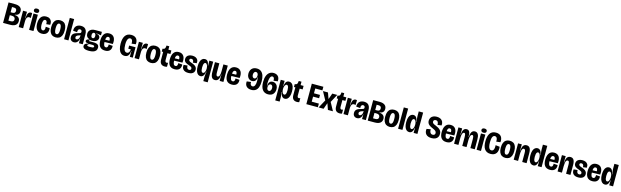

<svg xmlns="http://www.w3.org/2000/svg" viewBox="201 -3264 19310 5974"><g transform="rotate(15 9856.0 -277.0)"><path d="M33.3 0V-660H246.5Q296.8 -660 337.3 -649Q377.8 -638 406.8 -616.6Q435.7 -595.2 451 -563.1Q466.3 -531 466.3 -488.2Q466.3 -446 450.9 -414.7Q435.5 -383.3 403.8 -365.1Q372 -346.8 323.3 -341.2V-332.3Q408 -326.8 450.1 -286.1Q492.2 -245.3 492.2 -174.7Q492.2 -116.8 465.2 -78.2Q438.3 -39.7 387.9 -19.8Q337.5 0 265.5 0ZM174.5 -112.2H255.2Q302.5 -112.2 326.7 -133Q350.8 -153.8 350.8 -194Q350.8 -239.3 322.1 -262.7Q293.3 -286 239.3 -286H174.5ZM174.5 -380.5H233.2Q280.3 -380.5 303.8 -401.8Q327.2 -423.2 327.2 -466Q327.2 -507.5 305 -528.2Q282.8 -548.8 237.2 -548.8H174.5Z M537 0V-282L536.5 -526.5H662.8L659.3 -317.2H667.7Q671.5 -399.2 687.8 -446.8Q704 -494.5 730.2 -514.1Q756.3 -533.7 789 -533.7Q799.3 -533.7 809.8 -531.4Q820.3 -529.2 831.8 -523.7L825.3 -367.2Q812.5 -374.3 799.2 -377.2Q786 -380.2 774.2 -380.2Q742.8 -380.2 721.5 -362.2Q700.2 -344.2 689.5 -307.2Q678.8 -270.3 678.8 -213.7V0Z M871.8 0V-526.5H1012.8V0ZM941.3 -568.8Q901.6 -568.8 879.5 -586.2Q857.3 -603.7 857.3 -635.5Q857.3 -668.3 879.6 -685.5Q901.8 -702.8 941.3 -702.8Q982.9 -702.8 1004.6 -685.6Q1026.3 -668.3 1026.3 -635.4Q1026.3 -603.3 1004.6 -586.1Q982.8 -568.8 941.3 -568.8Z M1284.2 12.7Q1223.7 12.7 1181.1 -8Q1138.5 -28.7 1111.8 -65.5Q1085 -102.3 1073.2 -151.6Q1061.3 -200.8 1061.3 -257.8Q1061.3 -315.8 1073.2 -366.4Q1085 -417 1111.2 -456.2Q1137.3 -495.3 1179.4 -517.3Q1221.5 -539.3 1282 -539.3Q1353.3 -539.3 1396.9 -508.9Q1440.5 -478.5 1457.8 -429.3Q1475.2 -380.2 1465.3 -322L1339.5 -309.5Q1343.3 -346 1336.9 -372.7Q1330.5 -399.3 1316 -414Q1301.5 -428.7 1278.8 -428.7Q1260.8 -428.7 1246.4 -418.2Q1232 -407.8 1222.6 -387.7Q1213.2 -367.5 1208.2 -338.2Q1203.3 -309 1203.3 -269.3Q1203.3 -210.8 1212.6 -171.9Q1221.8 -133 1240.2 -113.8Q1258.5 -94.5 1285.2 -94.5Q1313.7 -94.5 1328.4 -115.1Q1343.2 -135.7 1347.4 -166.2Q1351.7 -196.8 1347.7 -227.8L1476 -217.3Q1483.3 -173.8 1476.3 -132.5Q1469.3 -91.2 1446.2 -58.3Q1423.2 -25.5 1383.1 -6.4Q1343 12.7 1284.2 12.7Z M1729 12.7Q1660.7 12.7 1612.2 -18.6Q1563.8 -49.8 1538.5 -110.7Q1513.2 -171.5 1513.2 -262.3Q1513.2 -358 1540.2 -419.3Q1567.2 -480.7 1615.8 -510Q1664.5 -539.3 1731.2 -539.3Q1801.3 -539.3 1849.7 -509.7Q1898 -480 1922.8 -419.5Q1947.7 -359 1947.7 -263.7Q1947.7 -168 1921.2 -106.8Q1894.8 -45.5 1845.8 -16.4Q1796.7 12.7 1729 12.7ZM1731.5 -92.2Q1756.3 -92.2 1772.4 -109.9Q1788.5 -127.7 1796.7 -164Q1804.8 -200.3 1804.8 -256.2Q1804.8 -316.3 1796.2 -355.2Q1787.7 -394 1771.2 -412.6Q1754.7 -431.2 1728.8 -431.2Q1704.8 -431.2 1688.7 -413Q1672.5 -394.8 1664.2 -357Q1656 -319.2 1656 -259.8Q1656 -173.8 1675.1 -133Q1694.2 -92.2 1731.5 -92.2Z M1998.8 0V-687.5H2139V0Z M2316 12.7Q2280.5 12.7 2250.6 -1.9Q2220.7 -16.5 2202.8 -46.5Q2184.8 -76.5 2184.8 -122.2Q2184.8 -167.8 2201.5 -197.3Q2218.2 -226.8 2245.6 -245.8Q2273 -264.7 2305.5 -275.6Q2338 -286.5 2368 -295Q2408 -305 2427.8 -313.1Q2447.5 -321.2 2454.8 -332.2Q2462 -343.2 2462 -360.5Q2462 -393.2 2445.2 -410.1Q2428.3 -427 2400.7 -427Q2381.2 -427 2364.9 -416.2Q2348.7 -405.3 2339.8 -381Q2330.8 -356.7 2333.5 -316.3L2201.8 -328.8Q2199.5 -385 2214.8 -425.3Q2230.2 -465.7 2258.7 -490.7Q2287.2 -515.7 2325.2 -527.5Q2363.2 -539.3 2405.8 -539.3Q2470.5 -539.3 2513.4 -514.1Q2556.3 -488.8 2578.3 -439Q2600.3 -389.2 2600.3 -314.2V-204.5Q2600.5 -170.2 2600.6 -136.2Q2600.7 -102.3 2600.8 -68.4Q2600.8 -34.5 2600.8 0H2477Q2477.8 -37.3 2478.5 -74.8Q2479.2 -112.3 2479.8 -151.3H2472.7Q2467.8 -102.3 2446.8 -65Q2425.8 -27.7 2392.7 -7.5Q2359.5 12.7 2316 12.7ZM2373.7 -96.8Q2390 -96.8 2405.4 -105.6Q2420.8 -114.3 2433.2 -130.6Q2445.5 -146.8 2453.2 -169.7Q2461 -192.5 2461.2 -221V-265.2L2486.2 -275.2Q2477.7 -262.7 2462.1 -253.8Q2446.5 -245 2428.3 -239.1Q2410.2 -233.2 2391.9 -227Q2373.7 -220.8 2358.6 -211.6Q2343.5 -202.3 2334 -188.5Q2324.5 -174.7 2324.5 -151.8Q2324.5 -123.7 2339.1 -110.2Q2353.7 -96.8 2373.7 -96.8Z M2834.5 149Q2763.3 149 2719.9 135.9Q2676.5 122.8 2656.9 98.8Q2637.3 74.8 2637.3 43Q2637.3 -0.8 2669.8 -26.4Q2702.2 -52 2761.7 -60V-67.5Q2717.3 -69 2689.8 -82.3Q2662.2 -95.7 2662.2 -125Q2662.2 -152.2 2687 -171.4Q2711.8 -190.7 2764.5 -195.5V-203.8Q2710.8 -215.8 2680.1 -254.8Q2649.3 -293.8 2649.3 -353Q2649.3 -404.7 2673.7 -443.4Q2698 -482.2 2743.9 -504.3Q2789.8 -526.5 2853.8 -526.5H3076.2V-415L2921.8 -438.5V-430.3Q2988.8 -418.3 3017 -390.3Q3045.2 -362.3 3045.2 -322Q3045.2 -284.8 3024 -252.3Q3002.8 -219.8 2960.6 -200.2Q2918.3 -180.5 2855.8 -180.5Q2841 -180.5 2824.5 -182Q2808 -183.5 2795.2 -187.2Q2777.2 -179 2767.4 -171.1Q2757.7 -163.2 2757.7 -156.5Q2757.7 -151.5 2762.6 -148.8Q2767.5 -146 2776.3 -145Q2785.2 -144 2796.3 -144H2909.5Q2929.7 -144 2959.7 -141.5Q2989.7 -139 3019.3 -127.7Q3049 -116.3 3068.4 -89.8Q3087.8 -63.2 3087.8 -15Q3087.8 40.8 3057.9 77.4Q3028 114 2971.7 131.5Q2915.3 149 2834.5 149ZM2836.5 24Q2888.3 24 2915.2 18.8Q2942 13.7 2951.9 3.8Q2961.8 -6 2961.8 -18.3Q2961.8 -33.7 2953.8 -41.8Q2945.7 -50 2933.6 -54Q2921.5 -58 2908.5 -58.7Q2895.5 -59.3 2886.5 -59.3H2802Q2768.5 -46.5 2756 -35.2Q2743.5 -23.8 2743.5 -10.7Q2743.5 4.8 2756.5 11.8Q2769.5 18.8 2790.4 21.4Q2811.3 24 2836.5 24ZM2850.3 -262.7Q2879.2 -262.7 2894.2 -285Q2909.2 -307.3 2909.2 -346.7Q2909.2 -386.5 2893.9 -410.7Q2878.7 -434.8 2850 -434.8Q2821.8 -434.8 2806.1 -411Q2790.3 -387.2 2790.3 -348.2Q2790.3 -321.5 2797.3 -302.5Q2804.3 -283.5 2818.1 -273.1Q2831.8 -262.7 2850.3 -262.7Z M3318.3 12.7Q3255.3 12.7 3213.2 -7.1Q3171 -26.8 3145.2 -62.2Q3119.3 -97.5 3107.8 -145.9Q3096.2 -194.3 3096.2 -251.8Q3096.2 -309.3 3107.3 -360.9Q3118.5 -412.5 3143.6 -452.7Q3168.7 -492.8 3209.7 -516.1Q3250.7 -539.3 3311.2 -539.3Q3369.3 -539.3 3409.4 -518.2Q3449.5 -497.2 3473.4 -458.2Q3497.3 -419.3 3504.3 -366.1Q3511.3 -312.8 3502.5 -249.5L3187.3 -242V-316.3L3390.8 -321.3L3373.3 -273.8Q3377.8 -324.8 3373.1 -359Q3368.3 -393.2 3353.3 -410.5Q3338.3 -427.8 3311.2 -427.8Q3282.7 -427.8 3265.8 -407.5Q3249 -387.2 3241.9 -350.9Q3234.8 -314.7 3234.8 -266Q3234.8 -174.3 3255.4 -134Q3276 -93.7 3318.5 -93.7Q3338.8 -93.7 3351.9 -102.5Q3365 -111.3 3371.9 -126.2Q3378.8 -141.2 3381.2 -160.8Q3383.5 -180.5 3382.2 -202L3511.3 -192.7Q3515.8 -156.2 3508.8 -119.8Q3501.7 -83.5 3479.8 -53.4Q3458 -23.3 3418.3 -5.3Q3378.7 12.7 3318.3 12.7Z M3949 12.7Q3875.3 12.7 3827.8 -30.1Q3780.2 -72.8 3756.4 -149.1Q3732.7 -225.3 3732.7 -326.2Q3732.7 -402 3746.3 -465.2Q3760 -528.5 3790.4 -575.3Q3820.8 -622.2 3869.5 -647.5Q3918.2 -672.8 3988.3 -672.8Q4048.5 -672.8 4090.9 -653.8Q4133.3 -634.8 4158.2 -600.6Q4183 -566.3 4192.1 -521.5Q4201.2 -476.7 4194.7 -426.7L4061.8 -410.7Q4065.5 -458 4057.3 -491Q4049.2 -524 4030.1 -541.8Q4011 -559.5 3982.2 -559.5Q3949.3 -559.5 3926 -534.2Q3902.7 -508.8 3890.5 -460.2Q3878.3 -411.5 3878.3 -341.7Q3878.3 -278.7 3885.7 -232.7Q3893 -186.7 3907.7 -157.6Q3922.3 -128.5 3943.5 -114.5Q3964.7 -100.5 3990.5 -100.5Q4020.2 -100.5 4040.8 -117.2Q4061.3 -134 4072.8 -163.7Q4084.3 -193.3 4085.7 -232.7H4004.7V-334.3H4211.2V-221.8L4211.5 0H4116L4118 -187H4108.7Q4106.5 -128 4089.6 -82.8Q4072.7 -37.5 4038.3 -12.4Q4004 12.7 3949 12.7Z M4269 0V-282L4268.5 -526.5H4394.8L4391.3 -317.2H4399.7Q4403.5 -399.2 4419.8 -446.8Q4436 -494.5 4462.2 -514.1Q4488.3 -533.7 4521 -533.7Q4531.3 -533.7 4541.8 -531.4Q4552.3 -529.2 4563.8 -523.7L4557.3 -367.2Q4544.5 -374.3 4531.2 -377.2Q4518 -380.2 4506.2 -380.2Q4474.8 -380.2 4453.5 -362.2Q4432.2 -344.2 4421.5 -307.2Q4410.8 -270.3 4410.8 -213.7V0Z M4795 12.7Q4726.7 12.7 4678.2 -18.6Q4629.8 -49.8 4604.5 -110.7Q4579.2 -171.5 4579.2 -262.3Q4579.2 -358 4606.2 -419.3Q4633.2 -480.7 4681.8 -510Q4730.5 -539.3 4797.2 -539.3Q4867.3 -539.3 4915.7 -509.7Q4964 -480 4988.8 -419.5Q5013.7 -359 5013.7 -263.7Q5013.7 -168 4987.2 -106.8Q4960.8 -45.5 4911.8 -16.4Q4862.7 12.7 4795 12.7ZM4797.5 -92.2Q4822.3 -92.2 4838.4 -109.9Q4854.5 -127.7 4862.7 -164Q4870.8 -200.3 4870.8 -256.2Q4870.8 -316.3 4862.2 -355.2Q4853.7 -394 4837.2 -412.6Q4820.7 -431.2 4794.8 -431.2Q4770.8 -431.2 4754.7 -413Q4738.5 -394.8 4730.2 -357Q4722 -319.2 4722 -259.8Q4722 -173.8 4741.1 -133Q4760.2 -92.2 4797.5 -92.2Z M5241 9.5Q5161.3 9.5 5120.1 -35Q5078.8 -79.5 5078.8 -169.2V-416.3H5033.5V-509.8H5044.5Q5087.3 -513.2 5104.2 -535.5Q5121 -557.8 5125.3 -603.2L5129.2 -635.8H5217.3V-526.5H5313.5V-412.8H5217.3V-191.2Q5217.3 -154 5231.8 -136.9Q5246.2 -119.8 5269.2 -119.8Q5280.3 -119.8 5292.2 -123.4Q5304 -127 5313.7 -133.5V-1.7Q5293 4.2 5274.9 6.8Q5256.8 9.5 5241 9.5Z M5560.3 12.7Q5497.3 12.7 5455.2 -7.1Q5413 -26.8 5387.2 -62.2Q5361.3 -97.5 5349.8 -145.9Q5338.2 -194.3 5338.2 -251.8Q5338.2 -309.3 5349.3 -360.9Q5360.5 -412.5 5385.6 -452.7Q5410.7 -492.8 5451.7 -516.1Q5492.7 -539.3 5553.2 -539.3Q5611.3 -539.3 5651.4 -518.2Q5691.5 -497.2 5715.4 -458.2Q5739.3 -419.3 5746.3 -366.1Q5753.3 -312.8 5744.5 -249.5L5429.3 -242V-316.3L5632.8 -321.3L5615.3 -273.8Q5619.8 -324.8 5615.1 -359Q5610.3 -393.2 5595.3 -410.5Q5580.3 -427.8 5553.2 -427.8Q5524.7 -427.8 5507.8 -407.5Q5491 -387.2 5483.9 -350.9Q5476.8 -314.7 5476.8 -266Q5476.8 -174.3 5497.4 -134Q5518 -93.7 5560.5 -93.7Q5580.8 -93.7 5593.9 -102.5Q5607 -111.3 5613.9 -126.2Q5620.8 -141.2 5623.2 -160.8Q5625.5 -180.5 5624.2 -202L5753.3 -192.7Q5757.8 -156.2 5750.8 -119.8Q5743.7 -83.5 5721.8 -53.4Q5700 -23.3 5660.3 -5.3Q5620.7 12.7 5560.3 12.7Z M5998.2 12.7Q5944.2 12.7 5903.2 -1.4Q5862.3 -15.5 5836.6 -42.4Q5810.8 -69.3 5800.8 -107.1Q5790.8 -144.8 5798.3 -193.2L5922.3 -204.3Q5920.5 -169.3 5928.1 -142.8Q5935.7 -116.3 5953.8 -101.7Q5972 -87 6001.2 -87Q6027.8 -87 6044.8 -99.3Q6061.7 -111.7 6061.7 -137Q6061.7 -159.8 6050.2 -174.9Q6038.8 -190 6016.2 -201.2Q5993.7 -212.3 5960.7 -224.8Q5926.3 -236.5 5896.2 -248.8Q5866 -261 5843.3 -278.8Q5820.7 -296.7 5807.8 -322.1Q5794.8 -347.5 5794.8 -383.5Q5794.8 -432 5818.8 -466.8Q5842.7 -501.7 5886.2 -520.5Q5929.8 -539.3 5990.3 -539.3Q6047.8 -539.3 6092.9 -519.9Q6138 -500.5 6162.6 -458.7Q6187.2 -416.8 6179.3 -348.2L6057.8 -333.2Q6061.2 -364 6053.2 -387.3Q6045.3 -410.7 6028.6 -423.9Q6011.8 -437.2 5986.7 -437.2Q5958.8 -437.2 5943.6 -423.8Q5928.3 -410.3 5928.3 -388.8Q5928.3 -370.2 5940.2 -356.8Q5952.2 -343.3 5973.8 -334.2Q5995.3 -325 6025.5 -314.5Q6055 -304.5 6085.2 -291.2Q6115.3 -278 6141 -258.4Q6166.7 -238.8 6182.6 -209.9Q6198.5 -181 6198.5 -139.5Q6198.5 -94.8 6175.9 -60.3Q6153.3 -25.8 6109.5 -6.6Q6065.7 12.7 5998.2 12.7Z M6520.8 137.8V14.5Q6520.8 -10.5 6523.2 -39.7Q6525.5 -68.8 6529.9 -101.7Q6534.3 -134.5 6539.7 -169.7H6529.5Q6521.7 -111.3 6503.8 -70.7Q6485.8 -30 6458.2 -9.1Q6430.5 11.8 6391.2 11.8Q6346.3 11.8 6309.8 -17.5Q6273.3 -46.8 6251.8 -108.3Q6230.3 -169.8 6230.3 -265Q6230.3 -354.3 6249.9 -415.4Q6269.5 -476.5 6306.6 -507.9Q6343.7 -539.3 6394.5 -539.3Q6433.2 -539.3 6461.3 -520.3Q6489.5 -501.3 6506.9 -462.3Q6524.3 -423.3 6532.8 -360.8H6540L6537.3 -526.5H6661.8L6661.5 -303.7L6661.8 137.8ZM6442.3 -108.2Q6456.2 -108.2 6467.8 -115.6Q6479.5 -123 6489.2 -137.6Q6499 -152.2 6506.2 -171.1Q6513.3 -190 6517.2 -213.8Q6521 -237.7 6521 -263.8V-278Q6521 -303.8 6515.2 -329.8Q6509.5 -355.8 6499.1 -377Q6488.7 -398.2 6474.2 -411.2Q6459.7 -424.3 6442.2 -424.3Q6418.8 -424.3 6403.8 -404.8Q6388.7 -385.2 6381.3 -349.5Q6374 -313.8 6374 -266.3Q6374 -216.8 6381.2 -181.1Q6388.5 -145.3 6403.7 -126.8Q6418.8 -108.2 6442.3 -108.2Z M6858.8 12.7Q6786.5 12.7 6752.4 -43.2Q6718.3 -99.2 6718.3 -217V-526.5H6859.3V-232.3Q6859.3 -170.2 6872.2 -143.1Q6885 -116 6912.8 -116Q6932.2 -116 6946.4 -128.7Q6960.7 -141.3 6970.7 -165.1Q6980.7 -188.8 6985.2 -225.4Q6989.8 -262 6989.8 -310V-526.5H7130.8V-249L7131.3 0H7009.2L7012.7 -202.5H7004.3Q7000.3 -123.2 6982.2 -76.2Q6964 -29.3 6932.6 -8.3Q6901.2 12.7 6858.8 12.7Z M7403.3 12.7Q7340.3 12.7 7298.2 -7.1Q7256 -26.8 7230.2 -62.2Q7204.3 -97.5 7192.8 -145.9Q7181.2 -194.3 7181.2 -251.8Q7181.2 -309.3 7192.3 -360.9Q7203.5 -412.5 7228.6 -452.7Q7253.7 -492.8 7294.7 -516.1Q7335.7 -539.3 7396.2 -539.3Q7454.3 -539.3 7494.4 -518.2Q7534.5 -497.2 7558.4 -458.2Q7582.3 -419.3 7589.3 -366.1Q7596.3 -312.8 7587.5 -249.5L7272.3 -242V-316.3L7475.8 -321.3L7458.3 -273.8Q7462.8 -324.8 7458.1 -359Q7453.3 -393.2 7438.3 -410.5Q7423.3 -427.8 7396.2 -427.8Q7367.7 -427.8 7350.8 -407.5Q7334 -387.2 7326.9 -350.9Q7319.8 -314.7 7319.8 -266Q7319.8 -174.3 7340.4 -134Q7361 -93.7 7403.5 -93.7Q7423.8 -93.7 7436.9 -102.5Q7450 -111.3 7456.9 -126.2Q7463.8 -141.2 7466.2 -160.8Q7468.5 -180.5 7467.2 -202L7596.3 -192.7Q7600.8 -156.2 7593.8 -119.8Q7586.7 -83.5 7564.8 -53.4Q7543 -23.3 7503.3 -5.3Q7463.7 12.7 7403.3 12.7Z M8031.8 13.8Q7983.2 13.8 7943 -0.1Q7902.8 -14 7875 -40.9Q7847.2 -67.8 7834.4 -109.2Q7821.7 -150.7 7827.7 -204.5L7961.8 -220.8Q7959.5 -188 7964.9 -165.5Q7970.3 -143 7981.3 -129Q7992.3 -115 8006.8 -108Q8021.2 -101 8036.8 -101Q8064.2 -101 8083 -115.5Q8101.8 -130 8113.8 -156.5Q8125.7 -183 8131.3 -218.8Q8137 -254.5 8137 -298Q8137 -316.3 8135.9 -336.5Q8134.8 -356.7 8133 -378.6Q8131.2 -400.5 8128.7 -424.2H8122.5Q8123 -377.7 8111.4 -345.7Q8099.8 -313.7 8079.5 -294.2Q8059.2 -274.8 8034.2 -266.2Q8009.2 -257.5 7981.7 -257.5Q7936.5 -257.5 7898.2 -280.7Q7860 -303.8 7837.2 -347.9Q7814.5 -392 7814.5 -453.8Q7814.5 -495 7826.4 -534.4Q7838.3 -573.8 7863.7 -605.2Q7889 -636.5 7930.1 -655.2Q7971.2 -674 8029.7 -674Q8112 -674 8166.8 -632.8Q8221.7 -591.5 8249.2 -512.7Q8276.7 -433.8 8276.7 -321Q8276.7 -206.2 8248.4 -131.9Q8220.2 -57.7 8165.4 -21.9Q8110.7 13.8 8031.8 13.8ZM8029 -354.8Q8050.8 -354.8 8068.2 -368.1Q8085.7 -381.3 8095.4 -406.1Q8105.2 -430.8 8105.2 -464.2Q8105.2 -494.5 8095.9 -516.2Q8086.7 -537.8 8070.2 -550.1Q8053.7 -562.3 8031.7 -562.3Q8012.8 -562.3 7998.7 -553.7Q7984.5 -545 7975.2 -530.2Q7966 -515.3 7961.2 -496.6Q7956.5 -477.8 7956.5 -458.3Q7956.5 -428 7965.4 -404.4Q7974.3 -380.8 7990.8 -367.8Q8007.2 -354.8 8029 -354.8Z M8569.7 13.8Q8449.8 13.8 8386.8 -72.4Q8323.7 -158.7 8323.7 -323.3Q8323.7 -440 8354 -517.4Q8384.3 -594.8 8439.8 -634.4Q8495.2 -674 8569.8 -674Q8608.3 -674 8644.6 -662.7Q8680.8 -651.3 8708.4 -626.2Q8736 -601.2 8750.5 -559.3Q8765 -517.5 8760.3 -455.7L8626.3 -440.2Q8629.3 -485.8 8620.1 -511.8Q8610.8 -537.7 8595.2 -548.5Q8579.7 -559.3 8562.2 -559.3Q8536.3 -559.3 8517.5 -540.7Q8498.7 -522 8487.4 -489.8Q8476.2 -457.5 8470.6 -416.7Q8465 -375.8 8465 -330.2Q8465 -307 8466.9 -278.4Q8468.8 -249.8 8472.7 -228.5H8477.8Q8477.3 -278.5 8489.2 -311.8Q8501.2 -345 8521 -365.5Q8540.8 -386 8565.9 -394.7Q8591 -403.3 8616 -403.3Q8663.2 -403.3 8701.2 -380.7Q8739.3 -358 8762.5 -314.5Q8785.7 -271 8785.7 -207.2Q8785.7 -165 8773.7 -125.6Q8761.7 -86.2 8736.2 -54.4Q8710.8 -22.7 8669.6 -4.4Q8628.3 13.8 8569.7 13.8ZM8569.2 -97.7Q8588.5 -97.7 8602 -106.2Q8615.5 -114.8 8625.2 -130.1Q8635 -145.3 8639.3 -164.2Q8643.7 -183.2 8643.7 -202.7Q8643.7 -234.8 8634.9 -257.9Q8626.2 -281 8610.1 -293.6Q8594 -306.2 8572.7 -306.2Q8551.5 -306.2 8534.4 -292.8Q8517.3 -279.5 8507.5 -254.7Q8497.7 -229.8 8497.7 -196Q8497.7 -173 8502.9 -154.9Q8508.2 -136.8 8517.3 -124.2Q8526.5 -111.7 8539.5 -104.7Q8552.5 -97.7 8569.2 -97.7Z M8837.5 137.8 8838 -297.3 8837.5 -526.5H8963L8960.2 -360.8H8967.3Q8975.8 -425.7 8993.8 -464.7Q9011.7 -503.7 9039.5 -521.5Q9067.3 -539.3 9105.2 -539.3Q9154.3 -539.3 9191.2 -509.9Q9228.2 -480.5 9249 -420.3Q9269.8 -360.2 9269.8 -265.7Q9269.8 -170.7 9248.3 -108.8Q9226.8 -46.8 9190.3 -17.5Q9153.8 11.8 9108 11.8Q9070.5 11.8 9042.4 -7.8Q9014.3 -27.5 8996 -67.3Q8977.7 -107.2 8968.8 -166.3L8959.7 -166.2Q8965 -132.7 8969.4 -100.8Q8973.8 -68.8 8976.2 -39.8Q8978.7 -10.7 8978.7 14.5V137.8ZM9057.8 -108.2Q9081.3 -108.2 9096.5 -126.8Q9111.7 -145.3 9118.8 -181.1Q9126 -216.8 9126 -267.2Q9126 -318 9118.3 -352.8Q9110.7 -387.7 9096.1 -406Q9081.5 -424.3 9059 -424.3Q9041.3 -424.3 9026.8 -412Q9012.3 -399.7 9001.5 -378.9Q8990.7 -358.2 8984.5 -332.2Q8978.3 -306.2 8978.3 -277.2V-262.7Q8978.3 -236.5 8982.2 -213.7Q8986 -190.8 8993.1 -171.1Q9000.2 -151.3 9010.3 -137.2Q9020.5 -123 9032.7 -115.6Q9044.8 -108.2 9057.8 -108.2Z M9500 9.5Q9420.3 9.5 9379.1 -35Q9337.8 -79.5 9337.8 -169.2V-416.3H9292.5V-509.8H9303.5Q9346.3 -513.2 9363.2 -535.5Q9380 -557.8 9384.3 -603.2L9388.2 -635.8H9476.3V-526.5H9572.5V-412.8H9476.3V-191.2Q9476.3 -154 9490.8 -136.9Q9505.2 -119.8 9528.2 -119.8Q9539.3 -119.8 9551.2 -123.4Q9563 -127 9572.7 -133.5V-1.7Q9552 4.2 9533.9 6.8Q9515.8 9.5 9500 9.5Z M9802.3 0V-660H9944.3V0ZM9901.3 0V-118.2H10174.2V0ZM9901.3 -280.7V-387.8H10138.8V-280.7ZM9901.3 -543V-660H10174.2V-543Z M10197.3 0 10341.2 -263.3 10197.7 -526.5H10358.3L10425.7 -338H10430.5L10497.2 -526.5H10657L10515.8 -263.5L10659.5 0H10497L10430.5 -192.5H10425.7L10357.2 0Z M10877 9.5Q10797.3 9.5 10756.1 -35Q10714.8 -79.5 10714.8 -169.2V-416.3H10669.5V-509.8H10680.5Q10723.3 -513.2 10740.2 -535.5Q10757 -557.8 10761.3 -603.2L10765.2 -635.8H10853.3V-526.5H10949.5V-412.8H10853.3V-191.2Q10853.3 -154 10867.8 -136.9Q10882.2 -119.8 10905.2 -119.8Q10916.3 -119.8 10928.2 -123.4Q10940 -127 10949.7 -133.5V-1.7Q10929 4.2 10910.9 6.8Q10892.8 9.5 10877 9.5Z M10999 0V-282L10998.5 -526.5H11124.8L11121.3 -317.2H11129.7Q11133.5 -399.2 11149.8 -446.8Q11166 -494.5 11192.2 -514.1Q11218.3 -533.7 11251 -533.7Q11261.3 -533.7 11271.8 -531.4Q11282.3 -529.2 11293.8 -523.7L11287.3 -367.2Q11274.5 -374.3 11261.2 -377.2Q11248 -380.2 11236.2 -380.2Q11204.8 -380.2 11183.5 -362.2Q11162.2 -344.2 11151.5 -307.2Q11140.8 -270.3 11140.8 -213.7V0Z M11435 12.7Q11399.5 12.7 11369.6 -1.9Q11339.7 -16.5 11321.8 -46.5Q11303.8 -76.5 11303.8 -122.2Q11303.8 -167.8 11320.5 -197.3Q11337.2 -226.8 11364.6 -245.8Q11392 -264.7 11424.5 -275.6Q11457 -286.5 11487 -295Q11527 -305 11546.8 -313.1Q11566.5 -321.2 11573.8 -332.2Q11581 -343.2 11581 -360.5Q11581 -393.2 11564.2 -410.1Q11547.3 -427 11519.7 -427Q11500.2 -427 11483.9 -416.2Q11467.7 -405.3 11458.8 -381Q11449.8 -356.7 11452.5 -316.3L11320.8 -328.8Q11318.5 -385 11333.8 -425.3Q11349.2 -465.7 11377.7 -490.7Q11406.2 -515.7 11444.2 -527.5Q11482.2 -539.3 11524.8 -539.3Q11589.5 -539.3 11632.4 -514.1Q11675.3 -488.8 11697.3 -439Q11719.3 -389.2 11719.3 -314.2V-204.5Q11719.5 -170.2 11719.6 -136.2Q11719.7 -102.3 11719.8 -68.4Q11719.8 -34.5 11719.8 0H11596Q11596.8 -37.3 11597.5 -74.8Q11598.2 -112.3 11598.8 -151.3H11591.7Q11586.8 -102.3 11565.8 -65Q11544.8 -27.7 11511.7 -7.5Q11478.5 12.7 11435 12.7ZM11492.7 -96.8Q11509 -96.8 11524.4 -105.6Q11539.8 -114.3 11552.2 -130.6Q11564.5 -146.8 11572.2 -169.7Q11580 -192.5 11580.2 -221V-265.2L11605.2 -275.2Q11596.7 -262.7 11581.1 -253.8Q11565.5 -245 11547.3 -239.1Q11529.2 -233.2 11510.9 -227Q11492.7 -220.8 11477.6 -211.6Q11462.5 -202.3 11453 -188.5Q11443.5 -174.7 11443.5 -151.8Q11443.5 -123.7 11458.1 -110.2Q11472.7 -96.8 11492.7 -96.8Z M11779.3 0V-660H11992.5Q12042.8 -660 12083.3 -649Q12123.8 -638 12152.8 -616.6Q12181.7 -595.2 12197 -563.1Q12212.3 -531 12212.3 -488.2Q12212.3 -446 12196.9 -414.7Q12181.5 -383.3 12149.8 -365.1Q12118 -346.8 12069.3 -341.2V-332.3Q12154 -326.8 12196.1 -286.1Q12238.2 -245.3 12238.2 -174.7Q12238.2 -116.8 12211.2 -78.2Q12184.3 -39.7 12133.9 -19.8Q12083.5 0 12011.5 0ZM11920.5 -112.2H12001.2Q12048.5 -112.2 12072.7 -133Q12096.8 -153.8 12096.8 -194Q12096.8 -239.3 12068.1 -262.7Q12039.3 -286 11985.3 -286H11920.5ZM11920.5 -380.5H11979.2Q12026.3 -380.5 12049.8 -401.8Q12073.2 -423.2 12073.2 -466Q12073.2 -507.5 12051 -528.2Q12028.8 -548.8 11983.2 -548.8H11920.5Z M12488 12.7Q12419.7 12.7 12371.2 -18.6Q12322.8 -49.8 12297.5 -110.7Q12272.2 -171.5 12272.2 -262.3Q12272.2 -358 12299.2 -419.3Q12326.2 -480.7 12374.8 -510Q12423.5 -539.3 12490.2 -539.3Q12560.3 -539.3 12608.7 -509.7Q12657 -480 12681.8 -419.5Q12706.7 -359 12706.7 -263.7Q12706.7 -168 12680.2 -106.8Q12653.8 -45.5 12604.8 -16.4Q12555.7 12.7 12488 12.7ZM12490.5 -92.2Q12515.3 -92.2 12531.4 -109.9Q12547.5 -127.7 12555.7 -164Q12563.8 -200.3 12563.8 -256.2Q12563.8 -316.3 12555.2 -355.2Q12546.7 -394 12530.2 -412.6Q12513.7 -431.2 12487.8 -431.2Q12463.8 -431.2 12447.7 -413Q12431.5 -394.8 12423.2 -357Q12415 -319.2 12415 -259.8Q12415 -173.8 12434.1 -133Q12453.2 -92.2 12490.5 -92.2Z M12757.8 0V-687.5H12898V0Z M13116.2 12.7Q13066.5 12.7 13028.7 -18.7Q12990.8 -50 12969.6 -112Q12948.3 -174 12948.3 -265.3Q12948.3 -357.8 12968.9 -418.3Q12989.5 -478.8 13026.2 -508.7Q13062.8 -538.5 13109.5 -538.5Q13148.7 -538.5 13177.1 -518.1Q13205.5 -497.7 13223.9 -456.7Q13242.3 -415.7 13250.2 -352.8H13259.3Q13254.2 -389.8 13249.2 -423.6Q13244.3 -457.3 13241.9 -487.1Q13239.5 -516.8 13239.5 -542.7V-687.5H13380.7L13380.3 -222.7L13380.8 0H13257L13259.8 -160.5H13252.5Q13244 -99 13225.8 -60.8Q13207.7 -22.7 13180.2 -5Q13152.8 12.7 13116.2 12.7ZM13161.3 -98.8Q13178.3 -98.8 13193.1 -110.2Q13207.8 -121.5 13218.1 -142.2Q13228.3 -163 13234.1 -189.7Q13239.8 -216.3 13239.8 -245.8V-260Q13239.8 -286 13236 -310.1Q13232.2 -334.2 13225 -353.7Q13217.8 -373.2 13208.1 -387.6Q13198.3 -402 13186.8 -409.8Q13175.2 -417.7 13161.2 -417.7Q13138.7 -417.7 13123 -398.8Q13107.3 -379.8 13099.7 -343.7Q13092 -307.5 13092 -256.5Q13092 -209.8 13099.8 -174Q13107.5 -138.2 13122.9 -118.5Q13138.3 -98.8 13161.3 -98.8Z M13836 12.7Q13773.8 12.7 13728.9 -4.1Q13684 -20.8 13655.8 -52.4Q13627.5 -84 13617 -127.8Q13606.5 -171.5 13614.2 -224.7L13745 -247.5Q13742 -202.3 13752.2 -168.8Q13762.5 -135.2 13784.8 -116.6Q13807 -98 13840.5 -98Q13864.8 -98 13882.5 -106.2Q13900.2 -114.3 13910.1 -129.1Q13920 -143.8 13920 -166.3Q13920 -199.8 13902.9 -222.2Q13885.8 -244.5 13857.1 -260.2Q13828.3 -275.8 13795.8 -289.7Q13762.7 -303.5 13730.5 -319.8Q13698.3 -336 13671.8 -358.5Q13645.2 -381 13629.1 -413Q13613 -445 13613 -489.3Q13613 -545.8 13638.8 -586.8Q13664.7 -627.8 13712.9 -650.3Q13761.2 -672.8 13826.7 -672.8Q13897 -672.8 13947.4 -646.8Q13997.8 -620.8 14022.2 -570.8Q14046.5 -520.8 14039.7 -450L13910.5 -430.8Q13912.8 -458.3 13909 -482.2Q13905.2 -506.2 13894.3 -524Q13883.5 -541.8 13866.2 -552Q13849 -562.2 13824.5 -562.2Q13801.2 -562.2 13784.8 -554Q13768.3 -545.8 13759.7 -531.2Q13751 -516.7 13751 -497.7Q13751 -471 13766.2 -452.8Q13781.3 -434.7 13807.1 -421.8Q13832.8 -409 13863.8 -397.3Q13900 -381.5 13934.8 -363.7Q13969.7 -345.8 13997.8 -321.2Q14026 -296.7 14042.8 -261.3Q14059.7 -226 14059.7 -175.2Q14059.7 -117 14033.7 -75Q14007.7 -33 13957.8 -10.2Q13908 12.7 13836 12.7Z M14317.3 12.7Q14254.3 12.7 14212.2 -7.1Q14170 -26.8 14144.2 -62.2Q14118.3 -97.5 14106.8 -145.9Q14095.2 -194.3 14095.2 -251.8Q14095.2 -309.3 14106.3 -360.9Q14117.5 -412.5 14142.6 -452.7Q14167.7 -492.8 14208.7 -516.1Q14249.7 -539.3 14310.2 -539.3Q14368.3 -539.3 14408.4 -518.2Q14448.5 -497.2 14472.4 -458.2Q14496.3 -419.3 14503.3 -366.1Q14510.3 -312.8 14501.5 -249.5L14186.3 -242V-316.3L14389.8 -321.3L14372.3 -273.8Q14376.8 -324.8 14372.1 -359Q14367.3 -393.2 14352.3 -410.5Q14337.3 -427.8 14310.2 -427.8Q14281.7 -427.8 14264.8 -407.5Q14248 -387.2 14240.9 -350.9Q14233.8 -314.7 14233.8 -266Q14233.8 -174.3 14254.4 -134Q14275 -93.7 14317.5 -93.7Q14337.8 -93.7 14350.9 -102.5Q14364 -111.3 14370.9 -126.2Q14377.8 -141.2 14380.2 -160.8Q14382.5 -180.5 14381.2 -202L14510.3 -192.7Q14514.8 -156.2 14507.8 -119.8Q14500.7 -83.5 14478.8 -53.4Q14457 -23.3 14417.3 -5.3Q14377.7 12.7 14317.3 12.7Z M14561 0V-288.7L14560.5 -526.5H14681.8L14678.3 -322H14686.7Q14691.2 -401.8 14708.2 -449.6Q14725.3 -497.3 14754.6 -518.3Q14783.8 -539.3 14824.7 -539.3Q14868.2 -539.3 14894.2 -516Q14920.2 -492.7 14931.2 -444.8Q14942.3 -397 14939.7 -322H14948Q14953 -401.7 14970.9 -449.3Q14988.8 -497 15019.1 -518.2Q15049.3 -539.3 15090.3 -539.3Q15126.5 -539.3 15152.1 -524.6Q15177.7 -509.8 15194.6 -481.7Q15211.5 -453.5 15219.6 -411.2Q15227.7 -369 15227.7 -314.2V0H15086.7V-288Q15086.7 -329.5 15081.8 -356.7Q15076.8 -383.8 15066.2 -396.9Q15055.7 -410 15037.3 -410Q15013.3 -410 14996.4 -386.2Q14979.5 -362.5 14971.1 -318.3Q14962.7 -274.2 14962.7 -212V0H14825V-290.3Q14825 -330.8 14820.1 -357.2Q14815.2 -383.7 14804.7 -396.8Q14794.2 -410 14776 -410Q14752.2 -410 14735.8 -387.2Q14719.3 -364.3 14710.7 -319.3Q14702 -274.3 14702 -208.7V0Z M15286.8 0V-526.5H15427.8V0ZM15356.3 -568.8Q15316.6 -568.8 15294.5 -586.2Q15272.3 -603.7 15272.3 -635.5Q15272.3 -668.3 15294.6 -685.5Q15316.8 -702.8 15356.3 -702.8Q15397.9 -702.8 15419.6 -685.6Q15441.3 -668.3 15441.3 -635.4Q15441.3 -603.3 15419.6 -586.1Q15397.8 -568.8 15356.3 -568.8Z M15735.7 12.7Q15665.7 12.7 15616.9 -12.1Q15568.2 -36.8 15538.3 -82.6Q15508.5 -128.3 15495.2 -190.6Q15481.8 -252.8 15481.8 -328.8Q15481.8 -401.7 15495.2 -464.3Q15508.7 -527 15537.6 -573.5Q15566.5 -620 15614.8 -646.4Q15663.2 -672.8 15733.8 -672.8Q15795.7 -672.8 15839.2 -652.3Q15882.7 -631.8 15907.2 -596.9Q15931.8 -562 15940.1 -515.9Q15948.3 -469.8 15942.3 -418.5L15810.7 -402.7Q15814.2 -450 15806.2 -485.2Q15798.2 -520.3 15778.6 -539.4Q15759 -558.5 15729 -558.5Q15703.8 -558.5 15685 -545.2Q15666.2 -531.8 15653.2 -504.4Q15640.2 -477 15633.8 -435.8Q15627.5 -394.7 15627.5 -340.2Q15627.5 -258 15639.3 -204.8Q15651.2 -151.5 15675.3 -126Q15699.5 -100.5 15735.2 -100.5Q15772 -100.5 15792.1 -126.3Q15812.2 -152.2 15819.1 -195.5Q15826 -238.8 15821 -291.5L15956 -276.5Q15963.3 -212 15954.3 -158.9Q15945.3 -105.8 15918.1 -67.5Q15890.8 -29.2 15845.5 -8.2Q15800.2 12.7 15735.7 12.7Z M16212 12.7Q16143.7 12.7 16095.2 -18.6Q16046.8 -49.8 16021.5 -110.7Q15996.2 -171.5 15996.2 -262.3Q15996.2 -358 16023.2 -419.3Q16050.2 -480.7 16098.8 -510Q16147.5 -539.3 16214.2 -539.3Q16284.3 -539.3 16332.7 -509.7Q16381 -480 16405.8 -419.5Q16430.7 -359 16430.7 -263.7Q16430.7 -168 16404.2 -106.8Q16377.8 -45.5 16328.8 -16.4Q16279.7 12.7 16212 12.7ZM16214.5 -92.2Q16239.3 -92.2 16255.4 -109.9Q16271.5 -127.7 16279.7 -164Q16287.8 -200.3 16287.8 -256.2Q16287.8 -316.3 16279.2 -355.2Q16270.7 -394 16254.2 -412.6Q16237.7 -431.2 16211.8 -431.2Q16187.8 -431.2 16171.7 -413Q16155.5 -394.8 16147.2 -357Q16139 -319.2 16139 -259.8Q16139 -173.8 16158.1 -133Q16177.2 -92.2 16214.5 -92.2Z M16482 0V-299L16481.5 -526.5H16602.8L16599.2 -321H16607.5Q16611.2 -399.2 16628.6 -446.8Q16646 -494.5 16677.6 -516.9Q16709.2 -539.3 16755.3 -539.3Q16827.8 -539.3 16862.4 -485.4Q16897 -431.5 16897 -319V0H16756V-292.8Q16756 -354 16743.7 -382.6Q16731.3 -411.2 16701.3 -411.2Q16674.5 -411.2 16656.8 -387.1Q16639.2 -363 16631.1 -317.4Q16623 -271.8 16623 -206.8V0Z M17115.2 12.7Q17065.5 12.7 17027.7 -18.7Q16989.8 -50 16968.6 -112Q16947.3 -174 16947.3 -265.3Q16947.3 -357.8 16967.9 -418.3Q16988.5 -478.8 17025.2 -508.7Q17061.8 -538.5 17108.5 -538.5Q17147.7 -538.5 17176.1 -518.1Q17204.5 -497.7 17222.9 -456.7Q17241.3 -415.7 17249.2 -352.8H17258.3Q17253.2 -389.8 17248.2 -423.6Q17243.3 -457.3 17240.9 -487.1Q17238.5 -516.8 17238.5 -542.7V-687.5H17379.7L17379.3 -222.7L17379.8 0H17256L17258.8 -160.5H17251.5Q17243 -99 17224.8 -60.8Q17206.7 -22.7 17179.2 -5Q17151.8 12.7 17115.2 12.7ZM17160.3 -98.8Q17177.3 -98.8 17192.1 -110.2Q17206.8 -121.5 17217.1 -142.2Q17227.3 -163 17233.1 -189.7Q17238.8 -216.3 17238.8 -245.8V-260Q17238.8 -286 17235 -310.1Q17231.2 -334.2 17224 -353.7Q17216.8 -373.2 17207.1 -387.6Q17197.3 -402 17185.8 -409.8Q17174.2 -417.7 17160.2 -417.7Q17137.7 -417.7 17122 -398.8Q17106.3 -379.8 17098.7 -343.7Q17091 -307.5 17091 -256.5Q17091 -209.8 17098.8 -174Q17106.5 -138.2 17121.9 -118.5Q17137.3 -98.8 17160.3 -98.8Z M17651.3 12.7Q17588.3 12.7 17546.2 -7.1Q17504 -26.8 17478.2 -62.2Q17452.3 -97.5 17440.8 -145.9Q17429.2 -194.3 17429.2 -251.8Q17429.2 -309.3 17440.3 -360.9Q17451.5 -412.5 17476.6 -452.7Q17501.7 -492.8 17542.7 -516.1Q17583.7 -539.3 17644.2 -539.3Q17702.3 -539.3 17742.4 -518.2Q17782.5 -497.2 17806.4 -458.2Q17830.3 -419.3 17837.3 -366.1Q17844.3 -312.8 17835.5 -249.5L17520.3 -242V-316.3L17723.8 -321.3L17706.3 -273.8Q17710.8 -324.8 17706.1 -359Q17701.3 -393.2 17686.3 -410.5Q17671.3 -427.8 17644.2 -427.8Q17615.7 -427.8 17598.8 -407.5Q17582 -387.2 17574.9 -350.9Q17567.8 -314.7 17567.8 -266Q17567.8 -174.3 17588.4 -134Q17609 -93.7 17651.5 -93.7Q17671.8 -93.7 17684.9 -102.5Q17698 -111.3 17704.9 -126.2Q17711.8 -141.2 17714.2 -160.8Q17716.5 -180.5 17715.2 -202L17844.3 -192.7Q17848.8 -156.2 17841.8 -119.8Q17834.7 -83.5 17812.8 -53.4Q17791 -23.3 17751.3 -5.3Q17711.7 12.7 17651.3 12.7Z M17895 0V-299L17894.5 -526.5H18015.8L18012.2 -321H18020.5Q18024.2 -399.2 18041.6 -446.8Q18059 -494.5 18090.6 -516.9Q18122.2 -539.3 18168.3 -539.3Q18240.8 -539.3 18275.4 -485.4Q18310 -431.5 18310 -319V0H18169V-292.8Q18169 -354 18156.7 -382.6Q18144.3 -411.2 18114.3 -411.2Q18087.5 -411.2 18069.8 -387.1Q18052.2 -363 18044.1 -317.4Q18036 -271.8 18036 -206.8V0Z M18562.2 12.7Q18508.2 12.7 18467.2 -1.4Q18426.3 -15.5 18400.6 -42.4Q18374.8 -69.3 18364.8 -107.1Q18354.8 -144.8 18362.3 -193.2L18486.3 -204.3Q18484.5 -169.3 18492.1 -142.8Q18499.7 -116.3 18517.8 -101.7Q18536 -87 18565.2 -87Q18591.8 -87 18608.8 -99.3Q18625.7 -111.7 18625.7 -137Q18625.7 -159.8 18614.2 -174.9Q18602.8 -190 18580.2 -201.2Q18557.7 -212.3 18524.7 -224.8Q18490.3 -236.5 18460.2 -248.8Q18430 -261 18407.3 -278.8Q18384.7 -296.7 18371.8 -322.1Q18358.8 -347.5 18358.8 -383.5Q18358.8 -432 18382.8 -466.8Q18406.7 -501.7 18450.2 -520.5Q18493.8 -539.3 18554.3 -539.3Q18611.8 -539.3 18656.9 -519.9Q18702 -500.5 18726.6 -458.7Q18751.2 -416.8 18743.3 -348.2L18621.8 -333.2Q18625.2 -364 18617.2 -387.3Q18609.3 -410.7 18592.6 -423.9Q18575.8 -437.2 18550.7 -437.2Q18522.8 -437.2 18507.6 -423.8Q18492.3 -410.3 18492.3 -388.8Q18492.3 -370.2 18504.2 -356.8Q18516.2 -343.3 18537.8 -334.2Q18559.3 -325 18589.5 -314.5Q18619 -304.5 18649.2 -291.2Q18679.3 -278 18705 -258.4Q18730.7 -238.8 18746.6 -209.9Q18762.5 -181 18762.5 -139.5Q18762.5 -94.8 18739.9 -60.3Q18717.3 -25.8 18673.5 -6.6Q18629.7 12.7 18562.2 12.7Z M19016.3 12.7Q18953.3 12.7 18911.2 -7.1Q18869 -26.8 18843.2 -62.2Q18817.3 -97.5 18805.8 -145.9Q18794.2 -194.3 18794.2 -251.8Q18794.2 -309.3 18805.3 -360.9Q18816.5 -412.5 18841.6 -452.7Q18866.7 -492.8 18907.7 -516.1Q18948.7 -539.3 19009.2 -539.3Q19067.3 -539.3 19107.4 -518.2Q19147.5 -497.2 19171.4 -458.2Q19195.3 -419.3 19202.3 -366.1Q19209.3 -312.8 19200.5 -249.5L18885.3 -242V-316.3L19088.8 -321.3L19071.3 -273.8Q19075.8 -324.8 19071.1 -359Q19066.3 -393.2 19051.3 -410.5Q19036.3 -427.8 19009.2 -427.8Q18980.7 -427.8 18963.8 -407.5Q18947 -387.2 18939.9 -350.9Q18932.8 -314.7 18932.8 -266Q18932.8 -174.3 18953.4 -134Q18974 -93.7 19016.5 -93.7Q19036.8 -93.7 19049.9 -102.5Q19063 -111.3 19069.9 -126.2Q19076.8 -141.2 19079.2 -160.8Q19081.5 -180.5 19080.2 -202L19209.3 -192.7Q19213.8 -156.2 19206.8 -119.8Q19199.7 -83.5 19177.8 -53.4Q19156 -23.3 19116.3 -5.3Q19076.7 12.7 19016.3 12.7Z M19418.2 12.7Q19368.5 12.7 19330.7 -18.7Q19292.8 -50 19271.6 -112Q19250.3 -174 19250.3 -265.3Q19250.3 -357.8 19270.9 -418.3Q19291.5 -478.8 19328.2 -508.7Q19364.8 -538.5 19411.5 -538.5Q19450.7 -538.5 19479.1 -518.1Q19507.5 -497.7 19525.9 -456.7Q19544.3 -415.7 19552.2 -352.8H19561.3Q19556.2 -389.8 19551.2 -423.6Q19546.3 -457.3 19543.9 -487.1Q19541.5 -516.8 19541.5 -542.7V-687.5H19682.7L19682.3 -222.7L19682.8 0H19559L19561.8 -160.5H19554.5Q19546 -99 19527.8 -60.8Q19509.7 -22.7 19482.2 -5Q19454.8 12.7 19418.2 12.7ZM19463.3 -98.8Q19480.3 -98.8 19495.1 -110.2Q19509.8 -121.5 19520.1 -142.2Q19530.3 -163 19536.1 -189.7Q19541.8 -216.3 19541.8 -245.8V-260Q19541.8 -286 19538 -310.1Q19534.2 -334.2 19527 -353.7Q19519.8 -373.2 19510.1 -387.6Q19500.3 -402 19488.8 -409.8Q19477.2 -417.7 19463.2 -417.7Q19440.7 -417.7 19425 -398.8Q19409.3 -379.8 19401.7 -343.7Q19394 -307.5 19394 -256.5Q19394 -209.8 19401.8 -174Q19409.5 -138.2 19424.9 -118.5Q19440.3 -98.8 19463.3 -98.8Z"/></g></svg>

Font: Bricolage Grotesque 96pt ExtraBold SemiCondensed
Style: Regular
Weight: 800
Width: 4
Version: Version 1.001;gftools[0.9.33.dev8+g029e19f]